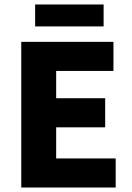

<svg xmlns="http://www.w3.org/2000/svg" viewBox="-20 -838 590 858"><path d="M75 0H497V-130H231V-269H450V-399H231V-521H487V-651H75ZM137 -720H443V-818H137Z"/></svg>

Font: DAIFUKU Sans
Style: Bold
Weight: 700
Designer: Original font ‘Source Han Sans JP’ : Paul D. Hunt
Foundry: Daifuku
Version: Version 1.000